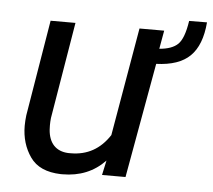

<svg xmlns="http://www.w3.org/2000/svg" viewBox="-46 -620 754 680"><g transform="rotate(5 331.5 -280.5)"><path d="M599.6 -570.3C593.3 -528.3 583 -500.5 568.8 -486.8C554.7 -473.1 532.7 -465.3 502.9 -462.9L514.6 -528.3H426.8L360.4 -143.6C327.1 -92.3 281.2 -66.9 222.7 -66.9C219.7 -66.9 216.8 -66.9 213.9 -66.9C169.4 -68.8 144.5 -96.7 141.1 -143.6C140.6 -148.9 140.6 -153.8 140.6 -159.2C140.6 -168 141.1 -176.8 142.1 -185.5L199.2 -528.3H110.8L54.2 -187C52.7 -173.8 51.8 -161.6 51.8 -149.9C51.8 -107.4 63 -70.3 85 -39.1C106.9 -7.8 143.1 8.3 193.8 9.8C195.8 9.8 197.8 9.8 199.7 9.8C261.2 9.8 311.5 -10.7 351.1 -52.2L339.8 0H423.3L496.6 -408.7C550.3 -410.6 590.3 -424.3 616.7 -450.2C643.1 -476.1 658.7 -516.1 663.1 -570.8Z"/></g></svg>

Font: Roboto
Style: Italic
Weight: 400
Italic angle: -12°
Designer: Google
Version: Version 2.137; 2017